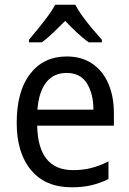

<svg xmlns="http://www.w3.org/2000/svg" viewBox="-20 -786 550 816"><path d="M264 -546Q327 -546 372 -515.5Q417 -485 440.5 -430.5Q464 -376 464 -306V-252H138Q142 -63 290 -63Q333 -63 368 -72Q403 -81 441 -100V-25Q404 -7 367.5 1.5Q331 10 284 10Q173 10 112 -63Q51 -136 51 -264Q51 -398 108 -472Q165 -546 264 -546ZM263 -476Q208 -476 176.5 -436Q145 -396 139 -320H377Q377 -387 349.5 -431.5Q322 -476 263 -476ZM300 -766Q311 -744 331 -716.5Q351 -689 373 -663Q395 -637 413 -617V-606H357Q333 -623 307.5 -647Q282 -671 257 -697Q231 -671 206 -647Q181 -623 158 -606H103V-617Q121 -638 142.5 -664.5Q164 -691 183.5 -717.5Q203 -744 215 -766Z"/></svg>

Font: Noto Sans Gurmukhi SemiCondensed
Style: Regular
Weight: 400
Width: 4
Designer: Jelle Bosma - Monotype Design Team
Foundry: Monotype Imaging Inc.
Version: Version 2.004; ttfautohint (v1.8.4.7-5d5b)